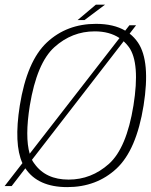

<svg xmlns="http://www.w3.org/2000/svg" viewBox="-40 -780 633 805"><path d="M-20.5 0H9L66 -74Q66 -74 66.5 -74Q119 4.5 242 4.5Q365 4.5 448.5 -73.2Q532 -151 562 -337.5Q591.5 -523 538.5 -601.5Q523.5 -623.5 503.5 -639L530.5 -674H502.5L485 -651.5Q436.5 -680 362.5 -680Q240 -680 156.5 -602Q73 -524 43 -337.5Q17.5 -176 54 -96ZM247.5 -27Q152 -27 104.5 -93.5Q98.5 -101 94 -110L478.5 -607Q490.5 -596 500.5 -582.5Q548 -516 519.5 -337.5Q490.5 -159 416.8 -93Q343 -27 247.5 -27ZM84.5 -135.5Q64 -206 85 -337.5Q114.5 -516 188 -582.2Q261.5 -648.5 357 -648.5Q419 -648.5 461 -620.5ZM285.5 -696H314.5L400.5 -760.5H362Z"/></svg>

Font: Anybody Thin ExtraLight
Style: Italic
Weight: 250
Italic angle: -10°
Version: Version 1.113;gftools[0.9.25]